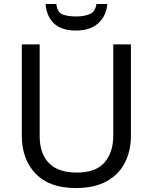

<svg xmlns="http://www.w3.org/2000/svg" viewBox="-20 -938 771 968"><path d="M640 -252Q640 -178 610 -118.5Q580 -59 518.5 -24.5Q457 10 362 10Q229 10 159.5 -62.5Q90 -135 90 -254V-714H180V-251Q180 -164 226.5 -116Q273 -68 367 -68Q464 -68 507.5 -119.5Q551 -171 551 -252V-714H640ZM521 -918Q516 -858 475.5 -821Q435 -784 363 -784Q289 -784 251.5 -820.5Q214 -857 210 -918H264Q269 -877 294 -866Q319 -855 365 -855Q404 -855 432.5 -867Q461 -879 466 -918Z"/></svg>

Font: Noto Sans Nushu
Style: Regular
Weight: 400
Designer: Lisa Huang
Foundry: Lisa Huang
Version: Version 1.003; ttfautohint (v1.8.4.7-5d5b)